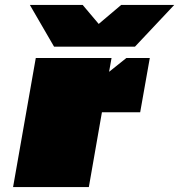

<svg xmlns="http://www.w3.org/2000/svg" viewBox="-20 -758 726 778"><path d="M199 -569 101 -738H315L380 -661L471 -738H686L527 -569ZM33 0 125 -523H432L422 -467L492 -523H587L548 -303H393L340 0Z"/></svg>

Font: Tomorrow Black
Style: Italic
Weight: 900
Italic angle: -10°
Designer: Tony de Marco, Monica Rizzolli
Foundry: Just in Type
Version: Version 2.002